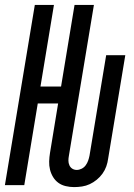

<svg xmlns="http://www.w3.org/2000/svg" viewBox="-28 -755 548 783"><path d="M274 8Q257 8 240 4Q223 0 210 -9.5Q197 -19 188.5 -33Q180 -47 176 -63Q172 -79 172.5 -96.5Q173 -114 176 -132L209 -333H126L71 0H-8L114 -735H192L137 -402H221L276 -735H355L253 -120Q251 -110 251 -100Q251 -90 255 -81Q259 -72 267 -67Q275 -62 285 -62Q295 -62 305 -67Q315 -72 321.5 -81Q328 -90 331.5 -100Q335 -110 337 -120L405 -530H483L413 -108Q411 -92 405.5 -76.5Q400 -61 390 -47Q380 -33 366.5 -22Q353 -11 338 -4Q323 3 306.5 5.5Q290 8 274 8Z"/></svg>

Font: Iosevka Curly Oblique
Style: Regular
Weight: 400
Italic angle: -9°
Monospace: yes
Designer: Belleve Invis
Foundry: Belleve Invis
Version: Version 11.1.0; ttfautohint (v1.8.3)